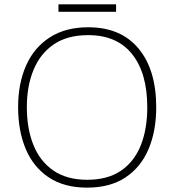

<svg xmlns="http://www.w3.org/2000/svg" viewBox="-20 -850 799 880"><path d="M696 -358Q696 -250 661 -167Q626 -84 555.5 -37Q485 10 379 10Q274 10 203.5 -37Q133 -84 98 -167Q63 -250 63 -359Q63 -467 99.5 -549.5Q136 -632 208 -678.5Q280 -725 384 -725Q534 -725 615 -627.5Q696 -530 696 -358ZM103 -359Q103 -261 133 -186Q163 -111 224.5 -68.5Q286 -26 380 -26Q474 -26 535 -68Q596 -110 625.5 -184.5Q655 -259 655 -358Q655 -515 585.5 -602Q516 -689 384 -689Q289 -689 227 -647Q165 -605 134 -530.5Q103 -456 103 -359ZM512 -830V-796H248V-830Z"/></svg>

Font: Noto Sans Lao Looped ExtraLight
Style: Regular
Weight: 200
Designer: Mark Frömberg, Ben Mitchell
Foundry: The Fontpad Ltd
Version: Version 1.002; ttfautohint (v1.8.4.7-5d5b)